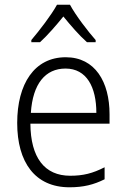

<svg xmlns="http://www.w3.org/2000/svg" viewBox="-20 -878 536 815"><path d="M277 -858H222C198 -814 147 -748 113 -708V-699H150C182 -728 219 -771 249 -808C280 -770 316 -728 349 -699H386V-708C354 -744 301 -813 277 -858ZM259 -635C126 -635 53 -522 53 -356C53 -190 128 -83 275 -83C334 -83 378 -94 424 -117V-168C373 -142 333 -132 278 -132C169 -132 110 -209 109 -353H445V-393C445 -530 384 -635 259 -635ZM258 -587C348 -587 389 -508 389 -399H111C119 -523 173 -587 258 -587Z"/></svg>

Font: Noto Sans Kannada UI SemiCondensed Light
Style: Regular
Weight: 300
Width: 4
Designer: Jelle Bosma - Monotype Design Team
Foundry: Monotype Imaging Inc.
Version: Version 2.005